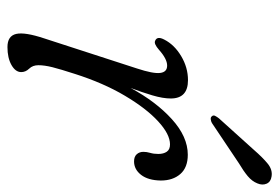

<svg xmlns="http://www.w3.org/2000/svg" viewBox="-134 -588 731 502"><g transform="rotate(90 231.0 -336.5)"><path d="M86.5 -377Q73 -382 83 -401Q96.5 -427.5 126.2 -445.2Q156 -463 189 -463Q237 -463 237 -418Q237 -397.5 228.8 -369.8Q220.5 -342 209.5 -313Q245 -379 291 -420.8Q337 -462.5 384 -462.5Q417.5 -462.5 434.5 -443Q451.5 -423.5 451.5 -392Q451 -359 436.8 -340.5Q422.5 -322 401.5 -322Q389 -322 382.8 -329Q376.5 -336 376.5 -346.5Q376.5 -355 379.2 -364.2Q382 -373.5 382 -385.5Q382 -399 376.2 -407.5Q370.5 -416 357 -416Q330.5 -416 296.8 -385Q263 -354 229.8 -298Q196.5 -242 172.5 -166.5Q160.5 -129.5 155.2 -108.5Q150 -87.5 150 -72Q150 -57 159 -47.8Q168 -38.5 168 -27Q168 -12 149.5 -1.5Q131 9 102.5 9Q73.5 9 68.2 -13.8Q63 -36.5 80 -87.5L158.5 -329.5Q172.5 -372 170.2 -390.2Q168 -408.5 151 -408.5Q133.5 -408.5 109.5 -387Q94 -373.5 86.5 -377ZM371.5 -635.5Q391.5 -658.5 407.5 -671.5Q423.5 -684.5 441 -681.5Q455 -679.5 459.8 -668.5Q464.5 -657.5 459 -644.5Q453.5 -630.5 440 -619.2Q426.5 -608 407 -596.5L301 -525.5Q296.5 -523 291.2 -522.5Q286 -522 283.5 -525.5Q280 -529 282.5 -534Q285 -539 289 -544Z"/></g></svg>

Font: Fraunces 9pt S050 Light
Style: Italic
Weight: 300
Italic angle: -16°
Version: Version 1.000; ttfautohint (v1.8.3)